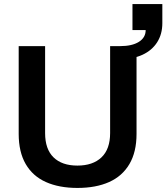

<svg xmlns="http://www.w3.org/2000/svg" viewBox="-20 -913 819 945"><path d="M361 12Q271 12 206 -17Q141 -46 106.5 -105.5Q72 -165 72 -254V-686H202V-258Q202 -179 243.5 -138.5Q285 -98 361 -98Q437 -98 479.5 -138.5Q522 -179 522 -258V-686H652V-254Q652 -165 617 -105.5Q582 -46 517 -17Q452 12 361 12ZM571 -622V-686Q630 -686 663.5 -707Q697 -728 697 -765H632V-893H779V-799Q779 -745 753.5 -705Q728 -665 681.5 -643.5Q635 -622 571 -622Z"/></svg>

Font: Archivo SemiBold SemiBold
Style: Regular
Weight: 600
Version: Version 2.001